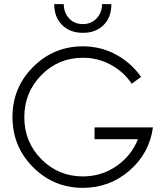

<svg xmlns="http://www.w3.org/2000/svg" viewBox="-20 -894 792 924"><path d="M40 -331Q40 -472 139 -571.5Q238 -671 379 -671Q465 -671 538 -631.5Q611 -592 659 -524L614 -491Q575 -549 513 -582.5Q451 -616 379 -616Q261 -616 179 -532.5Q97 -449 97 -330Q97 -211 179 -128Q261 -45 379 -45Q468 -45 540 -94.5Q612 -144 644 -224H435V-281H716Q699 -156 603 -73Q507 10 379 10Q238 10 139 -89.5Q40 -189 40 -331ZM241 -874H287Q287 -833 312.5 -805.5Q338 -778 379 -778Q419 -778 445 -805.5Q471 -833 471 -874H516Q516 -811 478.5 -773.5Q441 -736 379 -736Q317 -736 279 -773.5Q241 -811 241 -874Z"/></svg>

Font: Human Sans Light
Style: Regular
Weight: 300
Designer: Tim Radville
Foundry: Continuum
Version: Version 1.000;FEAKit 1.0